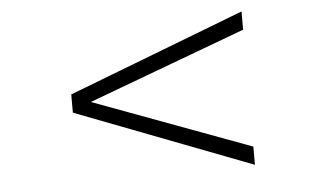

<svg xmlns="http://www.w3.org/2000/svg" viewBox="-43 -625 1085 651"><g transform="rotate(-5 500.0 -300.0)"><path d="M200.2 -269V-331.1L799.8 -561V-499L264.2 -299.8L799.8 -101.1V-39.1Z"/></g></svg>

Font: Charis SIL Afr
Style: Bold
Weight: 700
Foundry: SIL International
Version: Version 5.000